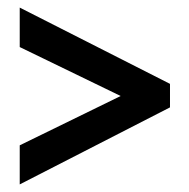

<svg xmlns="http://www.w3.org/2000/svg" viewBox="-20 -610 497 506"><path d="M32 -227V-124L428 -327V-389L32 -590V-486L298 -357Z"/></svg>

Font: Noto Sans Lao Looped ExtraCondensed SemiBold
Style: Regular
Weight: 600
Width: 2
Designer: Mark Frömberg, Ben Mitchell
Foundry: The Fontpad Ltd
Version: Version 1.002